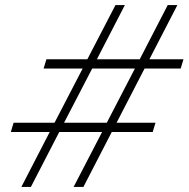

<svg xmlns="http://www.w3.org/2000/svg" viewBox="-20 -735 742 755"><path d="M580.5 -216H419.5L308 0H269.5L381.5 -216H213L101.5 0H64L175.5 -216H22.5L33.5 -252.5H194.5L305 -465.5H151.5L162.5 -502H323.5L434 -715H471L361 -502H529.5L639.5 -715H677.5L567.5 -502H701.5L690.5 -465.5H548.5L438.5 -252.5H591.5ZM232 -252.5H400L510.5 -465.5H342.5Z"/></svg>

Font: Newsreader 72pt
Style: Bold Italic
Weight: 700
Italic angle: -17°
Designer: Hugues Gentile
Foundry: Production Type
Version: Version 1.003; ttfautohint (v1.8.3)